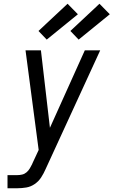

<svg xmlns="http://www.w3.org/2000/svg" viewBox="-20 -1003 605 1023"><path d="M73 0H20V-70H73Q85 -70 98 -73Q111 -76 121.5 -85Q132 -94 139 -106Q146 -118 152 -130V-131Q160 -149 169 -167.5Q178 -186 186 -204L116 -735H198L246 -322L432 -735H514L223 -102Q213 -79 199.5 -58Q186 -37 165 -22.5Q144 -8 120 -4Q96 0 73 0ZM399 -792 355 -838 510 -983 565 -927ZM229 -792 185 -838 340 -983 395 -927Z"/></svg>

Font: Iosevka Custom
Style: Italic
Weight: 400
Italic angle: -9°
Monospace: yes
Designer: Belleve Invis
Foundry: Belleve Invis
Version: Version 30.3.3; ttfautohint (v1.8.3)